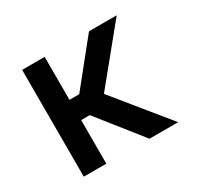

<svg xmlns="http://www.w3.org/2000/svg" viewBox="-121 -698 886 850"><g transform="rotate(-30 322.5 -273.0)"><path d="M196.3 -545.9Q196.3 -409.2 196.3 0Q167 0 81.1 0Q81.1 -136.7 81.1 -545.9Q109.4 -545.9 196.3 -545.9ZM564.5 -545.9Q499 -464.8 300.8 -222.7Q266.6 -222.7 165 -222.7Q161.1 -249 149.4 -326.2Q172.9 -326.2 246.1 -326.2Q290 -380.9 422.9 -545.9Q458 -545.9 564.5 -545.9ZM417 0Q371.1 -57.6 233.4 -231.4Q254.9 -249 317.4 -302.7Q378.9 -227.5 563.5 0Q526.4 0 417 0Z"/></g></svg>

Font: DeepSea
Style: Medium
Weight: 500
Designer: Stem
Version: Version 3.019;git-0a5106e0b